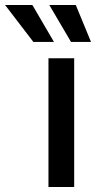

<svg xmlns="http://www.w3.org/2000/svg" viewBox="-136 -749 384 769"><path d="M58.1 -515.6V0H161.1V-515.6ZM-115.7 -729 -2.4 -581.1H80.1L-6.3 -729ZM61.5 -729 148.4 -581.1H228.5L167.5 -729Z"/></svg>

Font: Inteeer Medium
Style: Regular
Weight: 500
Designer: Rasmus Andersson
Foundry: rsms
Version: Version 4.001;Glyphs 3.4 (3402)